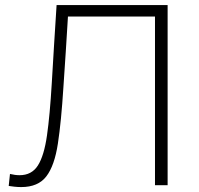

<svg xmlns="http://www.w3.org/2000/svg" viewBox="-20 -733 788 760"><path d="M64 7.5Q50.5 7.5 37 6Q23.5 4.5 14.5 3L19.5 -44.5Q39.5 -39.5 57.5 -39.5Q105.5 -39.5 130 -78Q154.5 -116.5 166 -197Q177.5 -277.5 185 -404.5Q189.5 -481.5 194.2 -558.2Q199 -635 204 -713H643.5V0H593.5V-667.5H249Q244.5 -599.5 240.5 -530.5Q236 -461.5 231 -388Q222.5 -252.5 209.2 -165Q196 -77.5 163.5 -35Q131 7.5 64 7.5Z"/></svg>

Font: Heraclito ExtraLight
Style: Regular
Weight: 200
Designer: Kostas Bartsokas (font) & Cristiano Sobral (main changes)
Foundry: Kostas Bartsokas (font) & Cristiano Sobral (main changes)
Version: Version 1.00;July 8, 2020;FontCreator 13.0.0.2655 64-bit